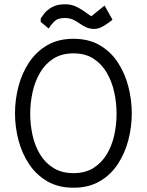

<svg xmlns="http://www.w3.org/2000/svg" viewBox="-20 -872 685 896"><path d="M323 4Q252 4 200.5 -26Q149 -56 115.5 -106.5Q82 -157 66 -218.5Q50 -280 50 -343Q50 -406 66 -468Q82 -530 115.5 -580.5Q149 -631 200.5 -661Q252 -691 323 -691Q394 -691 445.5 -661Q497 -631 530 -580.5Q563 -530 579 -468Q595 -406 595 -343Q595 -280 579 -218.5Q563 -157 530 -106.5Q497 -56 445.5 -26Q394 4 323 4ZM323 -64Q378 -64 416 -88Q454 -112 478 -151.5Q502 -191 513 -240.5Q524 -290 524 -341Q524 -392 513 -442Q502 -492 478 -533Q454 -574 416 -598.5Q378 -623 323 -623Q268 -623 229.5 -598.5Q191 -574 167 -533Q143 -492 132 -442Q121 -392 121 -341Q121 -290 132 -240.5Q143 -191 167 -151.5Q191 -112 229.5 -88Q268 -64 323 -64ZM207 -739 170 -770V-786Q175 -794 187 -809.5Q199 -825 222.5 -838.5Q246 -852 284 -852Q309 -852 328.5 -844Q348 -836 366.5 -823.5Q385 -811 406 -796L468 -846L505 -780Q490 -767 465.5 -752Q441 -737 421 -737Q399 -737 382.5 -744.5Q366 -752 351.5 -762.5Q337 -773 320.5 -780.5Q304 -788 282 -788Q250 -788 234 -772.5Q218 -757 207 -739Z"/></svg>

Font: Kreon Light Light
Style: Regular
Weight: 300
Version: Version 2.002